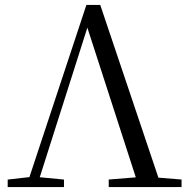

<svg xmlns="http://www.w3.org/2000/svg" viewBox="-20 -754 758 774"><path d="M11 0H237.9V-30.1L124.4 -41.1H107.8L11 -30.1ZM85.4 0H127.7L337.3 -658.6L342.7 -674.9H321.7L540.1 0H631.3L384.1 -734.2H328.3ZM418.3 0H711.9V-30.3L575.4 -41.3H555.2L418.3 -30.3Z"/></svg>

Font: Source Han Serif CN VF
Style: Regular
Weight: 250
Designer: Ryoko NISHIZUKA 西塚涼子 (kana & ideographs); Frank Grießhammer (Latin, Greek & Cyrillic); Wenlong ZHANG 张文龙 (bopomofo); San
Foundry: Adobe
Version: Version 2.002;hotconv 1.1.0;makeotfexe 2.6.0